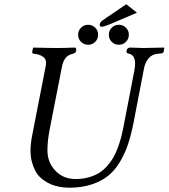

<svg xmlns="http://www.w3.org/2000/svg" viewBox="-20 -870 790 900"><path d="M447.3 -754.4Q447.3 -764.6 463.4 -776.4L571.8 -850.1L622.1 -810.5L491.7 -754.9Q465.8 -744.6 456.5 -744.6Q447.3 -744.6 447.3 -754.4ZM305.2 9.8Q288.1 9.8 271.5 7.6Q254.9 5.4 236.6 0.2Q218.3 -4.9 202.1 -14.2Q186 -23.4 171.1 -36.4Q156.2 -49.3 146 -68.6Q135.7 -87.9 129.4 -111.3Q123 -134.8 123 -167Q123.5 -198.2 130.9 -235.8L194.8 -563Q199.7 -589.8 183.1 -602.8Q166.5 -615.7 138.2 -618.2Q134.3 -618.2 132.3 -620.8Q130.4 -623.5 130.9 -627L134.8 -645L137.2 -647Q207.5 -645 249 -645Q281.2 -645 329.1 -647Q339.4 -647 336.9 -631.8Q335.4 -625 332 -622.6Q328.6 -620.1 321.8 -618.2Q296.9 -612.3 285.6 -595.9Q274.4 -579.6 270 -555.2L213.9 -269Q208 -237.3 205.6 -218.3Q203.1 -199.2 202.4 -171.9Q201.7 -144.5 208.5 -122.3Q215.3 -100.1 230 -81.1Q268.6 -30.8 334 -30.8Q367.7 -30.8 396 -38.8Q424.3 -46.9 445.1 -59.8Q465.8 -72.8 483.2 -92.8Q500.5 -112.8 512 -132.8Q523.4 -152.8 533 -179.4Q542.5 -206.1 548.1 -227.8Q553.7 -249.5 559.1 -276.9L609.9 -540Q623 -609.9 585 -618.2Q570.3 -621.1 573.2 -630.9Q575.7 -647 590.8 -647Q638.7 -645 651.9 -645Q676.8 -645 749 -647L750 -645L747.1 -627Q745.6 -622.1 740.2 -620.6Q734.9 -619.1 721.2 -618.2Q693.4 -616.2 677.2 -597.2Q661.1 -578.1 655.8 -553.2L606 -294.9Q594.7 -238.3 580.3 -194.6Q565.9 -150.9 542.2 -111.1Q518.6 -71.3 486.8 -45.9Q455.1 -20.5 409.2 -5.4Q363.3 9.8 305.2 9.8ZM359.9 -673.8Q346.2 -687.5 346.2 -707Q346.2 -726.6 359.9 -740.2Q373.5 -753.9 393.1 -753.9Q412.6 -753.9 426.3 -740.2Q439.9 -726.6 439.9 -707Q439.9 -687.5 426.3 -673.8Q412.6 -660.2 393.1 -660.2Q373.5 -660.2 359.9 -673.8ZM503.9 -673.8Q490.2 -687.5 490.2 -707Q490.2 -726.6 503.9 -740.2Q517.6 -753.9 537.1 -753.9Q556.6 -753.9 570.3 -740.2Q584 -726.6 584 -707Q584 -687.5 570.3 -673.8Q556.6 -660.2 537.1 -660.2Q517.6 -660.2 503.9 -673.8Z"/></svg>

Font: Linux Libertine G
Style: Italic
Weight: 400
Italic angle: -12°
Designer: Philipp H. Poll
Foundry: Philipp H. Poll
Version: Version 5.1.3